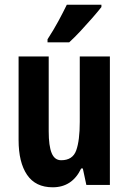

<svg xmlns="http://www.w3.org/2000/svg" viewBox="-20 -786 548 816"><path d="M447 -546V0H347L332 -70H325Q287 10 204 10Q131 10 95 -43Q59 -96 59 -191V-546H187V-228Q187 -166 199.5 -135.5Q212 -105 240 -105Q289 -105 304 -147Q319 -189 319 -268V-546ZM411 -756Q397 -738 373.5 -711Q350 -684 323.5 -655.5Q297 -627 274 -606H182V-619Q208 -659 228 -696Q248 -733 264 -766H411Z"/></svg>

Font: Noto Sans Gujarati UI ExtraCondensed
Style: Bold
Weight: 700
Width: 2
Designer: Jelle Bosma - Monotype Design Team, Universal Thirst
Foundry: Monotype Imaging Inc.
Version: Version 2.106; ttfautohint (v1.8.4.7-5d5b)